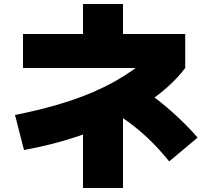

<svg xmlns="http://www.w3.org/2000/svg" viewBox="-20 -840 1040 960"><path d="M55 -265Q130 -280 198.5 -297.5Q267 -315 329 -335.5Q391 -356 446.5 -380Q502 -404 550.5 -431Q599 -458 641 -487.5Q683 -517 718 -550L767 -500H95V-670H395V-820H595V-670H906V-500Q870 -452 820.5 -407.5Q771 -363 710.5 -322.5Q650 -282 580.5 -246.5Q511 -211 433.5 -181.5Q356 -152 272 -129Q188 -106 100 -90ZM395 100V-300H595V100ZM826 -33Q782 -87 740 -129Q698 -171 652.5 -207Q607 -243 552 -278L697 -393Q770 -343 841 -280Q912 -217 968 -152Z"/></svg>

Font: M PLUS 2 Black
Style: Regular
Weight: 900
Designer: Coji Morishita
Foundry: UNDERFOREST DESIGN
Version: Version 1.001